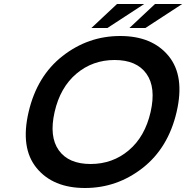

<svg xmlns="http://www.w3.org/2000/svg" viewBox="-20 -920 931 960"><path d="M163 -80Q81 -180 123 -360Q165 -540 293 -640Q421 -740 581 -740Q741 -740 823 -640Q905 -540 863 -360Q821 -180 693 -80Q565 20 405 20Q245 20 163 -80ZM362 -551.5Q281 -483 253 -360Q225 -237 274 -168.5Q323 -100 433 -100Q543 -100 624 -168.5Q705 -237 733 -360Q761 -483 712 -551.5Q663 -620 553 -620Q443 -620 362 -551.5ZM891 -900 707 -780H627L755 -900ZM701 -900 517 -780H437L565 -900Z"/></svg>

Font: Miedinger
Style: Bold-Italic
Weight: 700
Italic angle: -13°
Version: Version 001.000